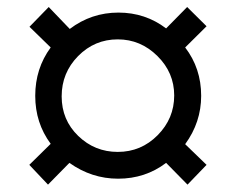

<svg xmlns="http://www.w3.org/2000/svg" viewBox="-20 -578 652 534"><path d="M113.5 -64.5 61.5 -119.5 121 -178Q78 -236 78 -311.5Q78 -387.5 121 -446L62 -503.5L115.5 -558.5L174 -497.5Q234 -543 309.5 -543Q384 -543 442 -499L500.5 -558.5L554.5 -505L495 -446Q539.5 -388 539.5 -311.5Q539.5 -238 495 -177L554.5 -119.5L501.5 -64.5L442 -125Q384 -81 308.5 -81Q235 -81 173 -125ZM307.5 -155.5Q372.5 -155.5 418.5 -202Q464.5 -248.5 464.5 -312.5Q464.5 -376 417.8 -422.2Q371 -468.5 307.5 -468.5Q243 -468.5 197.2 -422Q151.5 -375.5 151.5 -310Q151.5 -244.5 197.5 -200Q243.5 -155.5 307.5 -155.5Z"/></svg>

Font: HK Grotesk Medium
Style: Regular
Weight: 500
Designer: Alfredo Marco Pradil
Foundry: Hanken Design Co.
Version: Version 3.001;FEAKit 1.0